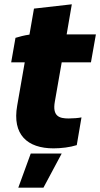

<svg xmlns="http://www.w3.org/2000/svg" viewBox="-20 -680 466 893"><path d="M229 10C264 10 306 5 337 -5L359 -134C345 -131 319 -129 299 -129C256 -129 223 -139 235 -207L267 -390H403L426 -520H290L314 -660L138 -640L117 -519C94 -516 68 -509 52 -504L32 -390H95L60 -189C36 -54 107 10 229 10ZM65 193H182L267 34H123Z"/></svg>

Font: Fixel Text 20240404 ExtraBold
Style: Italic
Weight: 800
Width: 4
Italic angle: -10°
Designer: AlfaBravo + MacPaw
Foundry: Kyrylo Tkachov, Marchela Mozhyna, Serhii Makarenko, Maria Weinstein, Zakhar Kryvoshyya
Version: Version 1.211;Glyphs 3.2 (3225)